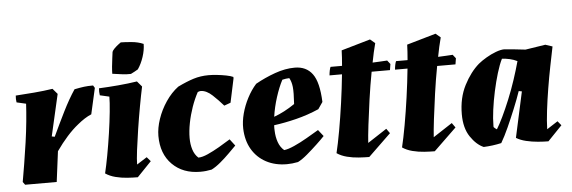

<svg xmlns="http://www.w3.org/2000/svg" viewBox="-47 -826 2922 981"><g transform="rotate(-5 1414.5 -335.0)"><path d="M47 0 36 -15Q43 -55 51.5 -106.5Q60 -158 68 -214Q76 -270 81 -321.5Q86 -373 88 -412L40 -423Q37 -440 39 -458Q86 -461 134.5 -465Q183 -469 229 -476L253 -448L204 -234L219 -231Q247 -291 278.5 -354.5Q310 -418 341 -464Q371 -470 390.5 -472.5Q410 -475 437 -475L445 -462L415 -329Q398 -322 380 -310.5Q362 -299 344 -284Q315 -261 286 -228.5Q257 -196 229 -156L209 0Z M515 -411 467 -422Q464 -440 466 -458Q513 -460 565 -464.5Q617 -469 662 -476L686 -448Q677 -406 666.5 -348.5Q656 -291 647 -232.5Q638 -174 632 -126Q626 -78 626 -53L678 -86L697 -64L624 12Q600 12 570 10Q540 8 510.5 0.5Q481 -7 459 -22Q468 -59 478 -113Q488 -167 496.5 -225Q505 -283 510 -333Q515 -383 515 -411ZM540 -526Q540 -540 542 -562.5Q544 -585 547 -605.5Q550 -626 551 -636Q553 -644 563 -654Q573 -664 583.5 -672Q594 -680 597 -682Q615 -682 650.5 -679Q686 -676 713 -664Q713 -633 701.5 -598Q690 -563 672 -537Q664 -532 654.5 -527Q645 -522 635 -517Q611 -516 587.5 -519.5Q564 -523 540 -526Z M945 12Q856 12 801.5 -42.5Q747 -97 747 -189Q747 -229 762.5 -275Q778 -321 806 -362.5Q834 -404 870 -431Q915 -453 951.5 -464.5Q988 -476 1030 -476Q1048 -476 1072 -473.5Q1096 -471 1119 -466.5Q1142 -462 1155 -456V-448L1129 -326L1096 -314Q1071 -343 1041.5 -370.5Q1012 -398 983 -399Q976 -399 967 -395Q949 -362 935 -322Q921 -282 913 -241Q905 -200 905 -164Q905 -132 913.5 -105Q922 -78 941 -61Q961 -61 990 -74Q1019 -87 1050 -105Q1081 -123 1108 -140L1134 -106Q1118 -90 1096 -68Q1074 -46 1049.5 -25.5Q1025 -5 1003 6Q988 9 974 10.5Q960 12 945 12Z M1389 12Q1329 12 1283 -12.5Q1237 -37 1210.5 -82Q1184 -127 1182 -189Q1181 -225 1191.5 -265Q1202 -305 1222 -343.5Q1242 -382 1268 -411Q1316 -438 1369 -457Q1422 -476 1471 -476Q1530 -476 1561.5 -433.5Q1593 -391 1597 -289L1573 -254Q1516 -229 1455.5 -214Q1395 -199 1341 -192Q1340 -177 1341 -164Q1342 -132 1351.5 -105Q1361 -78 1381 -61Q1401 -63 1433.5 -77.5Q1466 -92 1500.5 -112Q1535 -132 1562 -148L1588 -115Q1573 -99 1547.5 -75Q1522 -51 1495 -28Q1468 -5 1446 6Q1431 9 1416.5 10.5Q1402 12 1389 12ZM1403 -420Q1384 -384 1368 -334Q1352 -284 1345 -235Q1398 -254 1452 -291Q1456 -351 1453 -378.5Q1450 -406 1439 -425Q1431 -425 1421 -423.5Q1411 -422 1403 -420Z M1811 12Q1788 12 1757.5 10Q1727 8 1697.5 0.5Q1668 -7 1646 -22Q1657 -67 1669 -134Q1681 -201 1691.5 -276Q1702 -351 1709 -421H1645Q1646 -434 1648.5 -446Q1651 -458 1654 -464Q1666 -464 1681 -464Q1696 -464 1713 -464Q1717 -509 1718 -543L1867 -586L1892 -565Q1886 -543 1880.5 -518Q1875 -493 1870 -467Q1892 -468 1911.5 -469Q1931 -470 1945 -471L1960 -452L1955 -421H1861Q1848 -352 1838 -281Q1828 -210 1821 -151.5Q1814 -93 1812 -60L1910 -124L1927 -100Z M2147 12Q2124 12 2093.5 10Q2063 8 2033.5 0.5Q2004 -7 1982 -22Q1993 -67 2005 -134Q2017 -201 2027.5 -276Q2038 -351 2045 -421H1981Q1982 -434 1984.5 -446Q1987 -458 1990 -464Q2002 -464 2017 -464Q2032 -464 2049 -464Q2053 -509 2054 -543L2203 -586L2228 -565Q2222 -543 2216.5 -518Q2211 -493 2206 -467Q2228 -468 2247.5 -469Q2267 -470 2281 -471L2296 -452L2291 -421H2197Q2184 -352 2174 -281Q2164 -210 2157 -151.5Q2150 -93 2148 -60L2246 -124L2263 -100Z M2398 12Q2361 -4 2331 -48.5Q2301 -93 2301 -164Q2301 -248 2334 -312Q2367 -376 2411 -414Q2428 -428 2452.5 -442.5Q2477 -457 2502.5 -466.5Q2528 -476 2546 -476Q2573 -474 2600 -471Q2627 -468 2654 -465L2757 -481L2793 -469Q2784 -425 2773 -370Q2762 -315 2752.5 -257Q2743 -199 2736.5 -145Q2730 -91 2729 -50L2785 -86L2803 -64L2730 12Q2707 12 2676.5 9.5Q2646 7 2616.5 0Q2587 -7 2566 -20L2617 -254L2601 -257Q2587 -216 2567.5 -168.5Q2548 -121 2528 -76.5Q2508 -32 2489 0Q2467 5 2444 8Q2421 11 2398 12ZM2473 -72Q2487 -94 2505.5 -132.5Q2524 -171 2543.5 -218.5Q2563 -266 2579.5 -316Q2596 -366 2608 -410Q2590 -419 2570 -423.5Q2550 -428 2530 -429Q2516 -401 2503 -358Q2490 -315 2479.5 -266.5Q2469 -218 2463 -172.5Q2457 -127 2457 -93V-85Q2463 -78 2473 -72Z"/></g></svg>

Font: Labrada ExtraBold
Style: Italic
Weight: 800
Italic angle: -7°
Designer: Mercedes Jáuregui
Foundry: Omnibus-Type Team
Version: Version 1.000; ttfautohint (v1.8.4.7-5d5b)